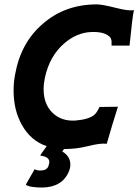

<svg xmlns="http://www.w3.org/2000/svg" viewBox="-20 -662 631 876"><path d="M272 18 264 29Q301 51 301 89Q301 112 286 137Q248 200 150 193Q105 190 98 180L138 110Q148 116 164 116Q192 116 200 98Q205 85 205 77Q205 53 164 48Q163 48 169 38.5Q175 29 193 5Q120 -20 80 -92Q42 -159 42 -249Q42 -288 49 -323Q75 -468 176 -554Q277 -642 422 -642Q446 -642 509 -626Q567 -611 591 -616Q584 -585 571 -454H489V-475Q487 -486 484 -490Q461 -518 398 -516Q331 -514 273 -464Q206 -406 185 -308Q179 -280 179 -255Q179 -187 219.5 -147.5Q260 -108 324 -112Q384 -117 409 -137Q421 -146 434 -174L518 -175Q494 -100 467 -6Q440 -10 380 5Q329 18 272 18Z"/></svg>

Font: GFS Neohellenic Rg
Style: Bold Italic
Weight: 700
Italic angle: -12°
Designer: Designed by Takis Katsoulidis and George D. Matthiopoulos.
Foundry: Designed by Takis Katsoulidis and George D. Matthiopoulos.
Version: Version 1.0